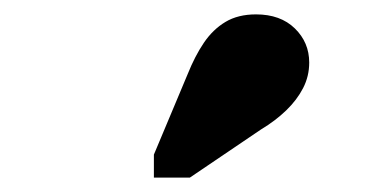

<svg xmlns="http://www.w3.org/2000/svg" viewBox="-20 -848 540 267"><path d="M241 -745Q251 -770 263.5 -788.5Q276 -807 293.5 -817.5Q311 -828 336 -828Q370 -828 390 -808.5Q410 -789 410 -761Q410 -742 401.5 -725.5Q393 -709 378 -694.5Q363 -680 343 -668L244 -601H194V-633Z"/></svg>

Font: Roboto Serif
Style: Bold
Weight: 700
Designer: Greg Gazdowicz
Foundry: Commercial Type
Version: Version 1.008